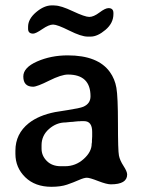

<svg xmlns="http://www.w3.org/2000/svg" viewBox="-20 -700 555 724"><path d="M209.5 -73.2H225.1Q265.1 -73.2 295.4 -100.3Q325.7 -127.4 325.7 -157.7L326.7 -164.1Q326.7 -167 326.7 -169.9L327.6 -185.1V-202.6Q327.6 -243.2 296.9 -243.2H284.2L281.2 -242.7H274.9L258.8 -241.2L255.9 -240.7L246.6 -240.2L227.5 -238.3Q192.9 -238.3 164.8 -213.6Q136.7 -189 136.7 -152.3V-139.2Q136.7 -112.8 156.5 -93Q176.3 -73.2 209.5 -73.2ZM175.3 -679.7H183.1L187 -679.2Q209 -679.2 254.6 -657.7Q300.3 -636.2 316.7 -636.2Q333 -636.2 355 -652.8Q377 -669.4 389.2 -669.4Q407.7 -669.4 407.7 -650.9V-647Q407.7 -612.8 377.7 -587.4Q347.7 -562 321.8 -562H310.1Q286.6 -562 241.2 -584.7Q195.8 -607.4 180.2 -607.4Q164.6 -607.4 139.6 -590.3Q114.7 -573.2 105 -573.2Q85.9 -573.2 85.9 -591.3V-599.1Q85.9 -628.4 116.2 -654.1Q146.5 -679.7 175.3 -679.7ZM459.5 -42Q459.5 -4.9 397.9 -4.9Q382.3 -4.9 350.3 -17.3Q318.4 -29.8 307.6 -29.8Q296.9 -29.8 277.1 -21Q257.3 -12.2 233.2 -3.9Q209 4.4 173.8 4.4Q112.3 4.4 75.2 -31.7Q38.1 -67.9 38.1 -120.1V-131.8Q38.1 -195.3 88.4 -235.4Q126 -265.1 187.5 -277.3Q189 -277.8 235.1 -284.9Q281.2 -292 293.9 -297.4Q321.3 -309.1 321.3 -336.9Q321.3 -418.9 236.3 -418.9Q211.4 -418.9 165.5 -396Q119.6 -373 105 -373Q67.9 -373 67.9 -411.6Q67.9 -445.3 120.1 -468.3Q172.4 -491.2 235.4 -491.2Q349.6 -491.2 394.5 -428.2Q413.1 -402.3 418.9 -368.9Q424.8 -335.4 424.8 -233.6Q424.8 -131.8 428.5 -113.5Q432.1 -95.2 445.8 -74.2Q459.5 -53.2 459.5 -42Z"/></svg>

Font: Averia Libre
Style: Regular
Weight: 400
Version: Version 1.002